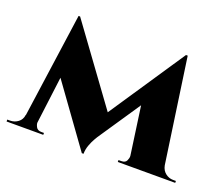

<svg xmlns="http://www.w3.org/2000/svg" viewBox="-121 -770 1101 949"><g transform="rotate(20 429.5 -296.0)"><path d="M707 -612 715 -498 434 -81Q434 -81 424.5 -65Q415 -49 406.5 -26Q398 -3 398 20H389L342 -67ZM83 -63V0H-14V-10Q-13 -10 -6.5 -10Q0 -10 0 -10Q24 -10 42.5 -24Q61 -38 64 -63ZM131 -49Q130 -39 137.5 -24.5Q145 -10 165 -10H179V0H118L126 -49ZM142 -612H150L189 -504L125 0H56ZM150 -612 454 -195 389 20 125 -346ZM716 -612 804 0H626L581 -320L707 -612ZM776 -63H795Q800 -38 818 -24Q836 -10 858 -10Q858 -10 865.5 -10Q873 -10 873 -10V0H776ZM619 -49H625L633 0H571V-10H586Q607 -10 613.5 -24.5Q620 -39 619 -49Z"/></g></svg>

Font: Cinzel ExtraBold
Style: Regular
Weight: 800
Designer: Natanael Gama
Version: Version 2.000